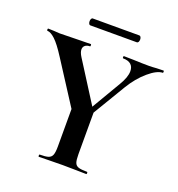

<svg xmlns="http://www.w3.org/2000/svg" viewBox="-135 -860 897 970"><g transform="rotate(20 313.5 -375.0)"><path d="M468 -564Q468 -588 453.5 -600.5Q439 -613 412 -613Q409 -613 409 -619Q409 -625 412 -625L465 -624Q511 -622 547 -622Q564 -622 588 -624L625 -625Q627 -625 627 -619Q627 -613 625 -613Q594 -613 549 -574.5Q504 -536 469 -478L339 -261L318 -278L441 -487Q468 -532 468 -564ZM5 -613Q2 -613 2 -619Q2 -625 5 -625L36 -624Q58 -622 67 -622Q102 -622 168 -624L234 -625Q236 -625 236 -619Q236 -613 234 -613Q217 -613 207.5 -605Q198 -597 198 -584Q198 -568 212 -546L356 -319L260 -274L108 -510Q71 -568 46.5 -590.5Q22 -613 5 -613ZM365 -319V-81Q365 -50 370 -36Q375 -22 389.5 -17Q404 -12 436 -12Q439 -12 439 -6Q439 0 436 0Q403 0 384 -1L309 -2L235 -1Q215 0 181 0Q179 0 179 -6Q179 -12 181 -12Q213 -12 228 -17Q243 -22 248.5 -36.5Q254 -51 254 -81V-310ZM188 -732Q188 -739 191 -744.5Q194 -750 198 -750H449Q454 -750 457 -744.5Q460 -739 460 -732Q460 -724 457 -718.5Q454 -713 449 -713H198Q194 -713 191 -718.5Q188 -724 188 -732Z"/></g></svg>

Font: Cormorant SC
Style: Bold
Weight: 700
Designer: Christian Thalmann (Catharsis Fonts)
Foundry: Catharsis Fonts
Version: Version 4.000